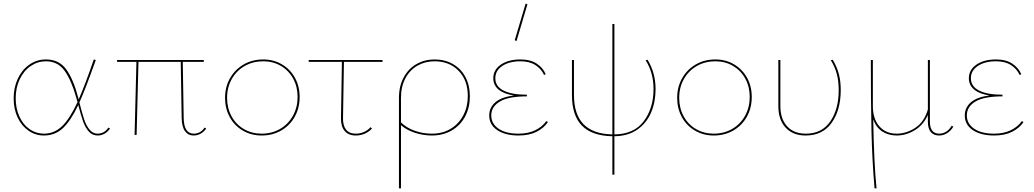

<svg xmlns="http://www.w3.org/2000/svg" viewBox="-20 -731 5599 1040"><path d="M576 -35Q564 -17 546.5 -7Q529 3 509 3Q480 3 461 -18.5Q442 -40 430.5 -72Q419 -104 404 -162Q363 -76 320.5 -36.5Q278 3 218 3Q172 3 134.5 -23Q97 -49 75.5 -94.5Q54 -140 54 -198Q54 -257 76.5 -305Q99 -353 139 -381Q179 -409 229 -409Q300 -409 339 -355Q378 -301 404 -201Q406 -195 406 -192Q444 -279 488 -409L499 -406Q440 -241 410 -176Q425 -117 436 -84Q447 -51 465 -29Q483 -7 509 -7Q526 -7 541 -15Q556 -23 567 -40ZM400 -178 394 -199Q367 -296 330 -347.5Q293 -399 229 -399Q184 -399 146.5 -373.5Q109 -348 87 -302Q65 -256 65 -199Q65 -144 85 -100Q105 -56 140 -31.5Q175 -7 218 -7Q273 -7 315 -46.5Q357 -86 400 -178Z M1097 -35Q1085 -17 1067 -7Q1049 3 1029 3Q999 3 982 -20.5Q965 -44 964 -92L959 -396H730L720 0H709L719 -396H614V-406H1084V-396H970L975 -92Q976 -7 1030 -7Q1047 -7 1062 -15Q1077 -23 1088 -40Z M1199 -201Q1199 -260 1226 -307.5Q1253 -355 1300 -382Q1347 -409 1406 -409Q1462 -409 1507 -382.5Q1552 -356 1577.5 -310Q1603 -264 1603 -206Q1603 -146 1576.5 -98.5Q1550 -51 1503 -24Q1456 3 1397 3Q1341 3 1295.5 -23.5Q1250 -50 1224.5 -96.5Q1199 -143 1199 -201ZM1592 -206Q1592 -261 1568 -305Q1544 -349 1501.5 -374Q1459 -399 1406 -399Q1350 -399 1305.5 -373.5Q1261 -348 1235.5 -303Q1210 -258 1210 -201Q1210 -146 1234 -101.5Q1258 -57 1301 -32Q1344 -7 1397 -7Q1453 -7 1497.5 -33Q1542 -59 1567 -104.5Q1592 -150 1592 -206Z M1838 -92Q1837 -51 1854.5 -29Q1872 -7 1908 -7Q1930 -7 1951 -16Q1972 -25 1987 -42L1995 -35Q1979 -17 1956 -7Q1933 3 1907 3Q1868 3 1847 -21.5Q1826 -46 1827 -92L1832 -396H1652V-406H2052V-396H1843Z M2525 -209Q2525 -149 2500 -101Q2475 -53 2428 -25Q2381 3 2319 3Q2273 3 2228 -11.5Q2183 -26 2152 -53V289H2141V-201Q2141 -264 2166.5 -311.5Q2192 -359 2236 -384Q2280 -409 2334 -409Q2390 -409 2433.5 -384Q2477 -359 2501 -314Q2525 -269 2525 -209ZM2514 -211Q2514 -296 2464 -347.5Q2414 -399 2334 -399Q2283 -399 2241.5 -375.5Q2200 -352 2176 -307Q2152 -262 2152 -201V-68Q2181 -39 2226 -23Q2271 -7 2319 -7Q2378 -7 2422 -34Q2466 -61 2490 -107.5Q2514 -154 2514 -211Z M2778 -509 2768 -513 2827 -711 2837 -708ZM2948 -70Q2927 -38 2887 -17.5Q2847 3 2789 3Q2717 3 2673.5 -26Q2630 -55 2630 -106Q2630 -148 2662.5 -176.5Q2695 -205 2763 -214Q2709 -222 2680.5 -246Q2652 -270 2652 -307Q2652 -353 2693 -381Q2734 -409 2799 -409Q2853 -409 2887 -386.5Q2921 -364 2936 -329L2927 -325Q2912 -358 2880 -378.5Q2848 -399 2799 -399Q2739 -399 2701 -374Q2663 -349 2663 -307Q2663 -263 2707.5 -240.5Q2752 -218 2834 -218V-209Q2734 -209 2687.5 -181Q2641 -153 2641 -106Q2641 -61 2680.5 -34Q2720 -7 2788 -7Q2841 -7 2879 -25.5Q2917 -44 2939 -75Z M3308 7V215H3297V7Q3187 5 3132.5 -50Q3078 -105 3078 -217V-406H3089V-217Q3089 -111 3141 -58Q3193 -5 3297 -3V-601H3308V-3Q3414 -4 3467 -74.5Q3520 -145 3520 -249Q3520 -337 3477 -405L3488 -407Q3531 -336 3531 -248Q3531 -179 3507 -122Q3483 -65 3433 -29.5Q3383 6 3308 7Z M3648 -201Q3648 -260 3675 -307.5Q3702 -355 3749 -382Q3796 -409 3855 -409Q3911 -409 3956 -382.5Q4001 -356 4026.5 -310Q4052 -264 4052 -206Q4052 -146 4025.5 -98.5Q3999 -51 3952 -24Q3905 3 3846 3Q3790 3 3744.5 -23.5Q3699 -50 3673.5 -96.5Q3648 -143 3648 -201ZM4041 -206Q4041 -261 4017 -305Q3993 -349 3950.5 -374Q3908 -399 3855 -399Q3799 -399 3754.5 -373.5Q3710 -348 3684.5 -303Q3659 -258 3659 -201Q3659 -146 3683 -101.5Q3707 -57 3750 -32Q3793 -7 3846 -7Q3902 -7 3946.5 -33Q3991 -59 4016 -104.5Q4041 -150 4041 -206Z M4196 -157V-406H4207V-157Q4207 -87 4243.5 -47Q4280 -7 4345 -7Q4432 -7 4477.5 -73.5Q4523 -140 4523 -243Q4523 -292 4512.5 -331Q4502 -370 4480 -405L4491 -407Q4513 -370 4523.5 -331Q4534 -292 4534 -243Q4534 -135 4485 -66Q4436 3 4344 3Q4275 3 4235.5 -39.5Q4196 -82 4196 -157Z M5144 -45Q5131 -23 5110.5 -10Q5090 3 5067 3Q5037 3 5021.5 -16Q5006 -35 5006 -72V-108Q4981 -53 4934 -25Q4887 3 4837 3Q4793 3 4759.5 -18.5Q4726 -40 4710 -84Q4714 157 4728 289H4717Q4704 134 4700.5 -20Q4697 -174 4697 -406H4708V-157Q4708 -87 4743 -47Q4778 -7 4837 -7Q4889 -7 4937.5 -38.5Q4986 -70 5006 -138V-406H5017V-72Q5017 -7 5068 -7Q5087 -7 5104.5 -17.5Q5122 -28 5135 -50Z M5524 -70Q5503 -38 5463 -17.5Q5423 3 5365 3Q5293 3 5249.5 -26Q5206 -55 5206 -106Q5206 -148 5238.5 -176.5Q5271 -205 5339 -214Q5285 -222 5256.5 -246Q5228 -270 5228 -307Q5228 -353 5269 -381Q5310 -409 5375 -409Q5429 -409 5463 -386.5Q5497 -364 5512 -329L5503 -325Q5488 -358 5456 -378.5Q5424 -399 5375 -399Q5315 -399 5277 -374Q5239 -349 5239 -307Q5239 -263 5283.5 -240.5Q5328 -218 5410 -218V-209Q5310 -209 5263.5 -181Q5217 -153 5217 -106Q5217 -61 5256.5 -34Q5296 -7 5364 -7Q5417 -7 5455 -25.5Q5493 -44 5515 -75Z"/></svg>

Font: Ysabeau Infant Hairline
Style: Regular
Weight: 100
Designer: Christian Thalmann (Catharsis Fonts)
Version: Version 0.003